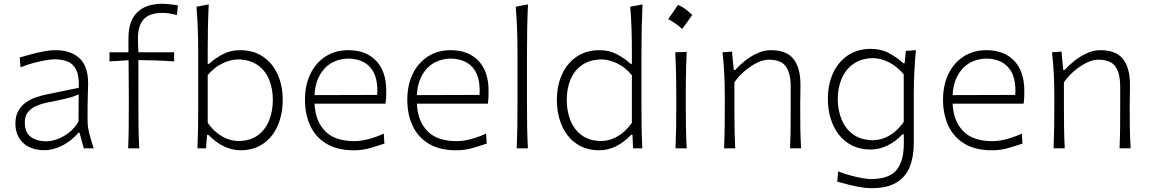

<svg xmlns="http://www.w3.org/2000/svg" viewBox="-20 -785 6084 1016"><path d="M225.6 -37.1Q175.8 -37.1 143.6 -60.1Q111.3 -83 111.3 -137.7Q111.3 -172.4 129.6 -193.6Q147.9 -214.8 178 -226.8Q208 -238.8 243.2 -245.1Q296.9 -255.4 326.7 -262.7Q356.4 -270 371.8 -275.6Q387.2 -281.2 396.5 -285.6L395.5 -142.6Q376 -106.9 345.5 -83.5Q314.9 -60.1 282.7 -48.6Q250.5 -37.1 225.6 -37.1ZM214.8 9.8Q245.6 9.8 278.8 -1.7Q312 -13.2 342 -34.2Q372.1 -55.2 394 -82.5H400.9L423.3 0H475.6Q461.9 -42 452.6 -78.1Q443.4 -114.3 443.4 -146V-216.8Q443.4 -251.5 444.8 -286.1Q446.3 -320.8 446.3 -343.3Q446.3 -436 399.7 -477.8Q353 -519.5 273.9 -519.5Q244.1 -519.5 209 -512.7Q173.8 -505.9 140.9 -496.8Q107.9 -487.8 84.5 -481L88.4 -428.7Q126.5 -443.8 162.1 -453.1Q197.8 -462.4 225.3 -466.8Q252.9 -471.2 267.6 -471.2Q304.7 -471.2 335 -460.4Q365.2 -449.7 382.3 -417.5Q399.4 -385.3 397 -320.3L223.6 -284.7Q197.8 -279.3 169.4 -269.5Q141.1 -259.8 116.7 -242.7Q92.3 -225.6 76.9 -198.2Q61.5 -170.9 61.5 -130.4Q61.5 -89.4 79.6 -57.6Q97.7 -25.9 131.8 -8.1Q166 9.8 214.8 9.8Z M658.2 0H716.8Q713.9 -57.1 713.1 -110.1Q712.4 -163.1 712.4 -226.1V-467.3Q759.3 -466.8 806.2 -465.1Q853 -463.4 901.4 -460V-508.3H712.9Q711.4 -518.1 710.7 -540.8Q710 -563.5 710 -583Q710 -649.9 740.7 -683.3Q771.5 -716.8 840.8 -716.8Q858.4 -716.8 879.4 -713.4Q900.4 -710 916 -705.1L921.4 -756.8Q911.6 -758.3 897 -760.3Q882.3 -762.2 866.9 -763.7Q851.6 -765.1 838.4 -765.1Q801.8 -765.1 769.5 -755.9Q737.3 -746.6 712.4 -725.3Q687.5 -704.1 673.6 -669.2Q659.7 -634.3 659.7 -583Q659.7 -563.5 659.7 -545.2Q659.7 -526.9 659.7 -508.3H559.6V-460L660.2 -466.3Q660.6 -412.6 661.1 -366.2Q661.6 -319.8 661.6 -276.9V-226.1Q661.6 -163.1 661.1 -110.1Q660.6 -57.1 658.2 0Z M1252.4 10.3Q1308.1 10.3 1350.1 -11Q1392.1 -32.2 1419.9 -69.1Q1447.8 -106 1461.9 -154.1Q1476.1 -202.1 1476.1 -255.9Q1476.1 -331.5 1449.2 -391.1Q1422.4 -450.7 1371.8 -485.1Q1321.3 -519.5 1250.5 -519.5Q1198.2 -519.5 1156.7 -496.8Q1115.2 -474.1 1086.4 -447.3H1079.1V-507.8Q1079.1 -574.2 1080.3 -636.5Q1081.5 -698.7 1084.5 -761.7L1019.5 -749.5Q1024.4 -693.4 1026.6 -633.3Q1028.8 -573.2 1028.8 -507.8V-226.1Q1028.8 -163.1 1028.1 -110.1Q1027.3 -57.1 1024.9 0H1070.3L1075.7 -71.8H1082.5Q1120.6 -31.7 1164.8 -10.7Q1209 10.3 1252.4 10.3ZM1242.7 -38.6Q1196.3 -39.1 1154.5 -63.5Q1112.8 -87.9 1079.1 -134.8V-387.2Q1113.8 -429.2 1157.2 -449.7Q1200.7 -470.2 1240.7 -470.7Q1303.2 -469.2 1343.8 -440.4Q1384.3 -411.6 1404.1 -363.5Q1423.8 -315.4 1423.8 -255.9Q1423.8 -199.2 1405 -150.1Q1386.2 -101.1 1346.4 -70.6Q1306.6 -40 1242.7 -38.6Z M1852.5 10.3Q1899.9 10.3 1942.1 -2.4Q1984.4 -15.1 2014.2 -24.9L2010.7 -78.1Q1983.4 -65.4 1956.1 -56.4Q1928.7 -47.4 1903.3 -42.7Q1877.9 -38.1 1856 -38.1Q1751.5 -38.1 1700 -91.6Q1648.4 -145 1644.5 -236.3H2020Q2022.5 -252 2023.2 -268.3Q2023.9 -284.7 2023.9 -304.2Q2023.9 -407.2 1970.2 -463.4Q1916.5 -519.5 1823.7 -519.5Q1753.9 -519.5 1702.1 -485.8Q1650.4 -452.1 1622.1 -393.1Q1593.8 -334 1593.8 -257.8Q1593.8 -180.2 1621.8 -119.6Q1649.9 -59.1 1707.5 -24.4Q1765.1 10.3 1852.5 10.3ZM1976.1 -282.7 1644.5 -281.7Q1648.4 -366.7 1695.3 -419.9Q1742.2 -473.1 1824.7 -475.1Q1903.8 -472.7 1942.9 -424.1Q1981.9 -375.5 1976.1 -282.7Z M2394 10.3Q2441.4 10.3 2483.6 -2.4Q2525.9 -15.1 2555.7 -24.9L2552.2 -78.1Q2524.9 -65.4 2497.6 -56.4Q2470.2 -47.4 2444.8 -42.7Q2419.4 -38.1 2397.5 -38.1Q2293 -38.1 2241.5 -91.6Q2189.9 -145 2186 -236.3H2561.5Q2564 -252 2564.7 -268.3Q2565.4 -284.7 2565.4 -304.2Q2565.4 -407.2 2511.7 -463.4Q2458 -519.5 2365.2 -519.5Q2295.4 -519.5 2243.7 -485.8Q2191.9 -452.1 2163.6 -393.1Q2135.3 -334 2135.3 -257.8Q2135.3 -180.2 2163.3 -119.6Q2191.4 -59.1 2249 -24.4Q2306.6 10.3 2394 10.3ZM2517.6 -282.7 2186 -281.7Q2189.9 -366.7 2236.8 -419.9Q2283.7 -473.1 2366.2 -475.1Q2445.3 -472.7 2484.4 -424.1Q2523.4 -375.5 2517.6 -282.7Z M2714.4 0H2773.4Q2770.5 -57.1 2769.5 -110.1Q2768.6 -163.1 2768.6 -226.1V-507.8Q2768.6 -574.2 2769.8 -636.5Q2771 -698.7 2773.9 -761.7L2709 -749.5Q2713.9 -693.4 2716.1 -633.3Q2718.3 -573.2 2718.3 -507.8V-226.1Q2718.3 -163.1 2717.5 -110.1Q2716.8 -57.1 2714.4 0Z M3160.2 -38.6Q3096.7 -40 3056.6 -70.6Q3016.6 -101.1 2997.8 -150.1Q2979 -199.2 2979 -255.9Q2979 -315.4 2998.8 -363.5Q3018.6 -411.6 3059.3 -440.4Q3100.1 -469.2 3162.1 -470.7Q3202.1 -470.2 3245.6 -449.7Q3289.1 -429.2 3323.7 -387.2V-134.8Q3290 -87.9 3248.3 -63.5Q3206.5 -39.1 3160.2 -38.6ZM3150.9 10.3Q3241.7 10.3 3320.3 -72.3H3326.7L3330.1 0H3378.9Q3376 -57.1 3375.2 -110.1Q3374.5 -163.1 3374.5 -226.1V-507.8Q3374.5 -574.2 3375.7 -636.5Q3377 -698.7 3379.9 -761.7L3314.9 -749.5Q3319.8 -693.4 3321.8 -633.3Q3323.7 -573.2 3323.7 -507.8V-447.3H3316.9Q3288.6 -474.1 3246.8 -496.8Q3205.1 -519.5 3152.8 -519.5Q3082 -519.5 3031.5 -485.1Q2981 -450.7 2953.9 -391.1Q2926.8 -331.5 2926.8 -255.9Q2926.8 -202.1 2940.9 -154.1Q2955.1 -106 2983.2 -69.1Q3011.2 -32.2 3053.2 -11Q3095.2 10.3 3150.9 10.3Z M3567.9 -759.1Q3554.5 -739.2 3541.9 -720.9Q3529.2 -702.7 3515.8 -683.9Q3535.2 -673.7 3554.2 -660.5Q3573.3 -647.4 3589.9 -631.8Q3603.9 -650.6 3617.1 -669.1Q3630.2 -687.6 3643.1 -705.9Q3621.1 -727.4 3602.6 -740Q3584 -752.6 3567.9 -759.1ZM3554.7 0H3613.8Q3610.8 -57.1 3609.9 -110.1Q3608.9 -163.1 3608.9 -226.1V-277.3Q3608.9 -320.8 3609.4 -359.4Q3609.9 -397.9 3610.8 -434.8Q3611.8 -471.7 3613.8 -510.3L3553.2 -508.3Q3555.2 -470.2 3556.4 -433.6Q3557.6 -397 3558.1 -358.9Q3558.6 -320.8 3558.6 -277.3V-226.1Q3558.6 -163.1 3557.9 -110.1Q3557.1 -57.1 3554.7 0Z M3811.5 0H3870.6Q3867.7 -57.1 3866.9 -109.9Q3866.2 -162.6 3866.2 -224.6V-349.6Q3890.1 -383.8 3922.1 -410.6Q3954.1 -437.5 3987.1 -453.4Q4020 -469.2 4046.9 -469.2Q4113.3 -469.2 4138.7 -433.1Q4164.1 -397 4164.1 -326.2V-224.6Q4164.1 -162.6 4163.6 -109.9Q4163.1 -57.1 4160.6 0H4219.2Q4215.8 -57.1 4215.1 -110.1Q4214.4 -163.1 4214.4 -226.1Q4214.4 -247.6 4215.1 -275.9Q4215.8 -304.2 4215.8 -336.9Q4215.8 -425.3 4179.2 -472.4Q4142.6 -519.5 4058.1 -519.5Q4021.5 -519.5 3985.4 -502.4Q3949.2 -485.4 3919.2 -460.9Q3889.2 -436.5 3870.1 -414.6H3862.8L3853.5 -512.2L3803.2 -508.3Q3810.1 -450.7 3812.7 -391.6Q3815.4 -332.5 3815.4 -277.3V-226.1Q3815.4 -163.1 3814.7 -110.1Q3814 -57.1 3811.5 0Z M4589.8 210.9Q4562.5 210.9 4529.1 204.8Q4495.6 198.7 4464.1 190.4Q4432.6 182.1 4410.6 176.3L4415 122.1Q4451.2 135.7 4485.4 144.8Q4519.5 153.8 4546.4 158.2Q4573.2 162.6 4586.9 162.6Q4684.1 162.6 4723.4 115.7Q4762.7 68.8 4762.7 -23.9V-74.2H4755.4Q4718.3 -34.7 4674.6 -14.2Q4630.9 6.3 4587.4 6.3Q4531.2 6.3 4488.8 -15.1Q4446.3 -36.6 4417.7 -74Q4389.2 -111.3 4375 -159.7Q4360.8 -208 4360.8 -261.7Q4360.8 -337.4 4387.9 -397.2Q4415 -457 4466.1 -491.7Q4517.1 -526.4 4588.9 -526.4Q4643.1 -526.4 4686.3 -502.7Q4729.5 -479 4759.8 -450.2H4767.1L4773.4 -515.6L4826.7 -519.5Q4820.8 -460 4818.1 -399.2Q4815.4 -338.4 4815.4 -281.2V-27.3Q4815.4 44.4 4793.9 98.1Q4772.5 151.9 4723.1 181.4Q4673.8 210.9 4589.8 210.9ZM4597.7 -43Q4693.4 -43.9 4762.2 -139.6V-391.6Q4727.5 -433.6 4683.8 -455.3Q4640.1 -477.1 4599.6 -477.5Q4537.1 -476.1 4495.6 -446.5Q4454.1 -417 4433.6 -368.4Q4413.1 -319.8 4413.1 -260.7Q4413.1 -204.1 4432.6 -154.8Q4452.1 -105.5 4492.9 -75Q4533.7 -44.4 4597.7 -43Z M5229 10.3Q5276.4 10.3 5318.6 -2.4Q5360.8 -15.1 5390.6 -24.9L5387.2 -78.1Q5359.9 -65.4 5332.5 -56.4Q5305.2 -47.4 5279.8 -42.7Q5254.4 -38.1 5232.4 -38.1Q5127.9 -38.1 5076.4 -91.6Q5024.9 -145 5021 -236.3H5396.5Q5398.9 -252 5399.7 -268.3Q5400.4 -284.7 5400.4 -304.2Q5400.4 -407.2 5346.7 -463.4Q5293 -519.5 5200.2 -519.5Q5130.4 -519.5 5078.6 -485.8Q5026.9 -452.1 4998.5 -393.1Q4970.2 -334 4970.2 -257.8Q4970.2 -180.2 4998.3 -119.6Q5026.4 -59.1 5084 -24.4Q5141.6 10.3 5229 10.3ZM5352.5 -282.7 5021 -281.7Q5024.9 -366.7 5071.8 -419.9Q5118.7 -473.1 5201.2 -475.1Q5280.3 -472.7 5319.3 -424.1Q5358.4 -375.5 5352.5 -282.7Z M5555.2 0H5614.3Q5611.3 -57.1 5610.6 -109.9Q5609.9 -162.6 5609.9 -224.6V-349.6Q5633.8 -383.8 5665.8 -410.6Q5697.8 -437.5 5730.7 -453.4Q5763.7 -469.2 5790.5 -469.2Q5856.9 -469.2 5882.3 -433.1Q5907.7 -397 5907.7 -326.2V-224.6Q5907.7 -162.6 5907.2 -109.9Q5906.7 -57.1 5904.3 0H5962.9Q5959.5 -57.1 5958.7 -110.1Q5958 -163.1 5958 -226.1Q5958 -247.6 5958.7 -275.9Q5959.5 -304.2 5959.5 -336.9Q5959.5 -425.3 5922.9 -472.4Q5886.2 -519.5 5801.8 -519.5Q5765.1 -519.5 5729 -502.4Q5692.9 -485.4 5662.8 -460.9Q5632.8 -436.5 5613.8 -414.6H5606.4L5597.2 -512.2L5546.9 -508.3Q5553.7 -450.7 5556.4 -391.6Q5559.1 -332.5 5559.1 -277.3V-226.1Q5559.1 -163.1 5558.3 -110.1Q5557.6 -57.1 5555.2 0Z"/></svg>

Font: Pinar-VF
Style: Regular
Weight: 300
Designer: Amin Abedi
Version: Version 3.0